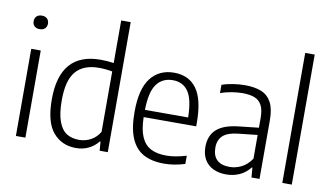

<svg xmlns="http://www.w3.org/2000/svg" viewBox="-80 -987 2022 1175"><g transform="rotate(10 931.0 -399.0)"><path d="M73.5 0V-541.5H132.5V0ZM58.5 -710.5Q58.5 -730 70.2 -741.5Q82 -753 103 -753Q123.5 -753 135.5 -741.5Q147.5 -730 147.5 -710.5Q147.5 -691.5 135.5 -680.2Q123.5 -669 103 -669Q82 -669 70.2 -680.2Q58.5 -691.5 58.5 -710.5Z M251 -259.5Q251 -549.5 504 -549.5Q543.5 -549.5 585.5 -543.5V-808H644.5V0H594L589.5 -56H585Q562.5 -26.5 527 -8.8Q491.5 9 447.5 9Q359 9 305 -54.5Q251 -118 251 -259.5ZM585.5 -116V-491Q568.5 -494.5 545.5 -496.8Q522.5 -499 502.5 -499Q407 -499 359.5 -443.8Q312 -388.5 312 -265.5Q312 -180.5 330.5 -131.5Q349 -82.5 381 -63Q413 -43.5 458 -43.5Q496.5 -43.5 530.8 -62Q565 -80.5 585.5 -116Z M1150 -249.5H823.5Q825 -172.5 845 -127Q865 -81.5 903.2 -61.5Q941.5 -41.5 1001 -41.5Q1054.5 -41.5 1124.5 -62.5V-11.5Q1057.5 9.5 995 9.5Q917.5 9.5 866.2 -18.8Q815 -47 789 -108.8Q763 -170.5 763 -271Q763 -414 815.5 -481.8Q868 -549.5 961 -549.5Q1053 -549.5 1101.5 -482.5Q1150 -415.5 1150 -270ZM823.5 -294.5H1092Q1090 -408 1056.8 -455.5Q1023.5 -503 961 -503Q897 -503 861.2 -455.2Q825.5 -407.5 823.5 -294.5Z M1587.5 -365.5V0H1537.5L1532.5 -60.5H1528Q1503 -27 1464.5 -9.2Q1426 8.5 1380.5 8.5Q1334 8.5 1299.2 -8.5Q1264.5 -25.5 1245.8 -58Q1227 -90.5 1227 -136Q1227 -206.5 1271 -245.8Q1315 -285 1408 -294.5L1529.5 -308V-368Q1529.5 -418.5 1514.5 -447Q1499.5 -475.5 1470.2 -487.2Q1441 -499 1394.5 -499Q1364 -499 1328.2 -493.2Q1292.5 -487.5 1258 -475.5V-526.5Q1288 -537.5 1326.5 -543.5Q1365 -549.5 1400.5 -549.5Q1464 -549.5 1504.8 -532Q1545.5 -514.5 1566.5 -474.2Q1587.5 -434 1587.5 -365.5ZM1529.5 -115.5V-263L1410.5 -250Q1347 -243.5 1317.5 -217Q1288 -190.5 1288 -142Q1288 -91.5 1314.8 -66Q1341.5 -40.5 1393 -40.5Q1431.5 -40.5 1467 -58.2Q1502.5 -76 1529.5 -115.5Z M1729 0V-808H1788V0Z"/></g></svg>

Font: Encode Sans Semi Condensed Light
Style: Regular
Weight: 300
Width: 4
Designer: Multiple Designers
Foundry: Impallari Type
Version: Version 2.000